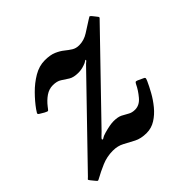

<svg xmlns="http://www.w3.org/2000/svg" viewBox="-185 -683 844 844"><g transform="rotate(-45 237.5 -260.5)"><path d="M10.5 -406.5Q30.5 -434.5 58.8 -463.2Q87 -492 120.5 -511.8Q154 -531.5 189 -531.5Q223 -531.5 244.2 -522.2Q265.5 -513 280.2 -501Q295 -489 309.2 -480Q323.5 -471 343 -471Q373 -471 400 -488.2Q427 -505.5 453 -522Q461 -527 463.8 -528.5Q466.5 -530 473 -522.5L486.5 -505.5Q493 -498 492.8 -495.5Q492.5 -493 485.5 -486.5L144.5 -133.5Q134 -123.5 126.8 -116.5Q119.5 -109.5 121.5 -106.5Q124.5 -103.5 130.2 -108Q136 -112.5 153 -117.5Q192 -128.5 213.5 -128.5Q240 -128.5 255.5 -120.8Q271 -113 284.2 -105Q297.5 -97 316.5 -97Q344 -97 365.2 -122.2Q386.5 -147.5 398.5 -173Q402 -180 404.8 -181.8Q407.5 -183.5 415 -180.5L441 -168.5Q447 -166 447.5 -162.8Q448 -159.5 443.5 -149Q433.5 -126.5 418.2 -99Q403 -71.5 382.2 -46.2Q361.5 -21 335.8 -4.8Q310 11.5 280 11.5Q245 11.5 220.5 -1.2Q196 -14 173 -26.5Q150 -39 120 -39Q83 -39 50.2 -25Q17.5 -11 -9.5 4Q-18 9 -20 8.2Q-22 7.5 -28 0.5L-43 -18Q-49 -25 -47 -27.5Q-45 -30 -38 -36L301 -386.5Q308 -394 313.8 -398.2Q319.5 -402.5 318 -405.5Q316.5 -407.5 311.2 -403.2Q306 -399 294 -395Q274.5 -388 255.5 -388Q226 -388 209.5 -398.2Q193 -408.5 177.8 -418.8Q162.5 -429 136.5 -429Q113 -429 92.2 -414.8Q71.5 -400.5 54.5 -378.5Q46 -367 43 -364.5Q40 -362 26.5 -369.5L8 -380.5Q-2.5 -386 1 -391.8Q4.5 -397.5 10.5 -406.5Z"/></g></svg>

Font: Besley* Medium
Style: Italic
Weight: 500
Italic angle: -13°
Designer: Owen Earl
Foundry: indestructible type*
Version: Version 3.000; ttfautohint (v1.8.3)